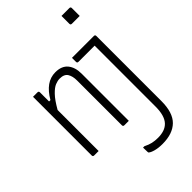

<svg xmlns="http://www.w3.org/2000/svg" viewBox="-296 -849 1192 1192"><g transform="rotate(-45 300.0 -253.0)"><path d="M500 -756H569Q580 -756 580 -745V-676H511Q500 -676 500 -687ZM70 0H31Q20 0 20 -11V-526H59Q70 -526 70 -515V-435H82Q111 -485 146.5 -510.5Q182 -536 226 -536Q281 -536 308 -503Q335 -470 335 -414V0H296Q285 0 285 -11V-404Q285 -442 270.5 -465.5Q256 -489 216 -489Q199 -489 177.5 -480.5Q156 -472 129 -444Q102 -416 70 -360ZM554 -526Q565 -526 565 -515V56Q565 158 518 204Q471 250 382 250Q347 250 320.5 243Q294 236 283 226Q281 224 281 218Q281 208 280.5 199Q280 190 280 180H292Q318 193 340 198Q362 203 389 203Q419 203 442.5 195Q466 187 482 170Q515 135 515 55V-480H373Q362 -480 362 -491V-526Z"/></g></svg>

Font: Recursive Mn Lnr St Lt
Style: Regular
Weight: 300
Monospace: yes
Version: Version 1.079;hotconv 1.0.112;makeotfexe 2.5.65598; ttfautoh